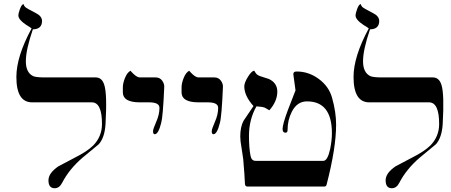

<svg xmlns="http://www.w3.org/2000/svg" viewBox="-20 -951 2302 979"><path d="M518.1 -318.8Q514.2 -250.5 483.9 -215.8Q443.4 -181.6 401.4 -147.5Q333 -88.9 296.9 -19Q282.7 8.8 258.8 8.8Q227.1 8.8 227.1 -31.7Q227.1 -68.4 277.8 -103Q285.6 -107.9 359.4 -146Q425.3 -179.2 455.6 -209.5Q500 -255.4 500 -318.8Q500 -429.2 448.2 -429.2H143.6Q63.5 -429.2 63.5 -558.6Q63.5 -662.6 141.1 -806.2Q133.3 -812.5 114.3 -823.7Q73.7 -850.6 73.7 -872.1Q73.7 -883.3 82 -905.8Q90.3 -928.2 100.1 -930.7V-929.2Q102.5 -921.4 108.4 -915.3Q114.3 -909.2 163.6 -883.8Q193.8 -868.7 194.3 -844.2Q194.3 -802.2 147.5 -801.3Q111.8 -697.3 111.8 -638.7Q111.8 -580.1 149.9 -562.5Q165 -556.2 209.5 -556.2H468.3Q500 -556.2 511.7 -518.1Q526.9 -471.2 518.1 -318.8Z M817.4 -506.3Q811 -356.4 801.8 -323.7Q787.6 -266.6 769 -266.6Q760.3 -266.6 760.3 -281.7Q760.3 -293 776.6 -329.8Q793 -366.7 793 -399.9Q794.4 -429.2 739.7 -429.2H692.9Q607.9 -429.2 606.4 -478.5V-506.3Q606.4 -525.4 616.7 -552.2Q629.4 -584 647 -590.3Q644.5 -588.9 662.4 -572.5Q680.2 -556.2 692.9 -556.2H773.9Q795.4 -556.2 807.1 -539.6Q818.8 -522.9 817.4 -506.3Z M1116.7 -506.3Q1110.4 -356.4 1101.1 -323.7Q1086.9 -266.6 1068.4 -266.6Q1059.6 -266.6 1059.6 -281.7Q1059.6 -293 1075.9 -329.8Q1092.3 -366.7 1092.3 -399.9Q1093.8 -429.2 1039.1 -429.2H992.2Q907.2 -429.2 905.8 -478.5V-506.3Q905.8 -525.4 916 -552.2Q928.7 -584 946.3 -590.3Q943.8 -588.9 961.7 -572.5Q979.5 -556.2 992.2 -556.2H1073.2Q1094.7 -556.2 1106.4 -539.6Q1118.2 -522.9 1116.7 -506.3Z M1693.8 -314.9Q1693.8 -196.8 1645.5 -10.3Q1643.1 0 1634.3 0H1240.7Q1230.5 0 1229 -12.7Q1227.5 -54.7 1220.2 -139.6Q1220.2 -144.5 1211.4 -198.2Q1205.1 -232.4 1205.1 -255.4Q1205.1 -303.7 1221.7 -335Q1225.6 -341.3 1272.5 -410.2Q1225.6 -462.4 1225.6 -510.3Q1225.6 -529.3 1244.6 -559.8Q1263.7 -590.3 1276.4 -590.3L1284.2 -578.1Q1291.5 -566.4 1314.5 -560.1Q1333.5 -553.7 1351.1 -548.3Q1394 -527.8 1394 -483.9Q1394 -434.6 1353.5 -388.7Q1345.7 -393.6 1329.6 -402.3Q1315.4 -407.2 1287.6 -408.7Q1249.5 -341.3 1249.5 -258.8Q1249.5 -196.8 1257.3 -157.2Q1262.2 -130.4 1283.7 -130.9H1628.9Q1650.4 -130.9 1663.6 -191.9Q1672.4 -236.3 1672.4 -271.5Q1672.4 -434.1 1545.4 -434.1Q1494.6 -434.1 1467.8 -380.9Q1446.3 -338.9 1446.3 -288.1Q1446.3 -273.9 1435.1 -274.4Q1420.9 -274.4 1420.9 -293.5Q1420.9 -317.4 1447.8 -389.6Q1468.3 -440.4 1486.8 -490.2Q1475.6 -571.3 1475.6 -572.8Q1475.6 -586.9 1493.2 -586.4Q1554.2 -586.4 1605.7 -548.3Q1657.2 -510.3 1673.3 -452.1Q1693.8 -379.9 1693.8 -314.9Z M2237.3 -318.8Q2233.4 -250.5 2203.1 -215.8Q2162.6 -181.6 2120.6 -147.5Q2052.2 -88.9 2016.1 -19Q2002 8.8 1978 8.8Q1946.3 8.8 1946.3 -31.7Q1946.3 -68.4 1997.1 -103Q2004.9 -107.9 2078.6 -146Q2144.5 -179.2 2174.8 -209.5Q2219.2 -255.4 2219.2 -318.8Q2219.2 -429.2 2167.5 -429.2H1862.8Q1782.7 -429.2 1782.7 -558.6Q1782.7 -662.6 1860.4 -806.2Q1852.5 -812.5 1833.5 -823.7Q1793 -850.6 1793 -872.1Q1793 -883.3 1801.3 -905.8Q1809.6 -928.2 1819.3 -930.7V-929.2Q1821.8 -921.4 1827.6 -915.3Q1833.5 -909.2 1882.8 -883.8Q1913.1 -868.7 1913.6 -844.2Q1913.6 -802.2 1866.7 -801.3Q1831.1 -697.3 1831.1 -638.7Q1831.1 -580.1 1869.1 -562.5Q1884.3 -556.2 1928.7 -556.2H2187.5Q2219.2 -556.2 2231 -518.1Q2246.1 -471.2 2237.3 -318.8Z"/></svg>

Font: Accordance
Style: Regular
Weight: 400
Version: Version 1.1 (build May 11, 2018) Miklal Software Solutions, 